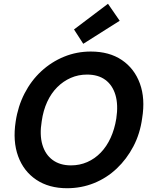

<svg xmlns="http://www.w3.org/2000/svg" viewBox="-20 -985 805 1017"><path d="M335 12Q239 12 172 -33Q105 -78 76 -157.5Q47 -237 63 -341Q75 -422 110 -490Q145 -558 198.5 -607.5Q252 -657 319 -684.5Q386 -712 461 -712Q559 -712 625.5 -667Q692 -622 721 -542.5Q750 -463 733 -359Q722 -277 686.5 -209.5Q651 -142 598 -92Q545 -42 478 -15Q411 12 335 12ZM356 -109Q402 -109 442 -126.5Q482 -144 513.5 -176.5Q545 -209 566 -255Q587 -301 596 -357Q607 -430 591.5 -482Q576 -534 538 -562Q500 -590 441 -590Q395 -590 355 -572.5Q315 -555 283 -523Q251 -491 230 -445.5Q209 -400 201 -343Q189 -271 204.5 -218.5Q220 -166 259 -137.5Q298 -109 356 -109ZM421 -753 372 -829 552 -965 614 -875Z"/></svg>

Font: DM Sans 10pt
Style: Bold Italic
Weight: 700
Italic angle: -10°
Version: Version 4.004;gftools[0.9.30]